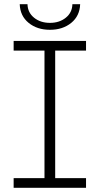

<svg xmlns="http://www.w3.org/2000/svg" viewBox="-20 -895 475 915"><path d="M243 -654V-46H390V0H45V-46H192V-654H45V-700H390V-654ZM74 -875H111Q112 -835 142.5 -810.5Q173 -786 218 -786Q263 -786 293.5 -810.5Q324 -835 325 -875H362Q360 -819 319.5 -786Q279 -753 218 -753Q157 -753 116.5 -786Q76 -819 74 -875Z"/></svg>

Font: Montserrat Alternates Light
Style: Regular
Weight: 300
Designer: Julieta Ulanovsky
Foundry: Julieta Ulanovsky
Version: Version 7.200